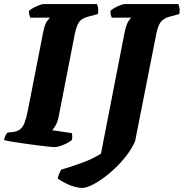

<svg xmlns="http://www.w3.org/2000/svg" viewBox="-31 -724 904 945"><path d="M236 0Q229 0 204.5 -2.5Q180 -5 147 -9.5Q114 -14 81 -18.5Q48 -23 22.5 -27.5Q-3 -32 -11 -35Q-9 -46 -4 -56.5Q1 -67 5 -71L37 -75Q56 -78 69 -88.5Q82 -99 90.5 -121.5Q99 -144 106 -180L180 -558Q189 -605 201 -620.5Q213 -636 215 -637H118Q116 -641 113.5 -650.5Q111 -660 112 -671Q119 -678 133.5 -685.5Q148 -693 162 -698.5Q176 -704 182 -704H446Q449 -699 451.5 -686.5Q454 -674 451 -655L403 -642Q371 -634 358 -615Q345 -596 337 -556L258 -151Q253 -125 243 -107.5Q233 -90 226 -83L322 -69Q324 -65 324.5 -54Q325 -43 323 -35Q307 -22 281 -11Q255 0 236 0ZM373 201Q356 201 333.5 194.5Q311 188 290 177Q269 166 253 155Q256 140 261.5 128.5Q267 117 270 111Q329 94 380 74.5Q431 55 466 32L581 -558Q590 -604 601.5 -620Q613 -636 615 -637H519Q517 -642 514.5 -651Q512 -660 513 -671Q521 -679 535 -686.5Q549 -694 563 -699Q577 -704 583 -704H847Q849 -698 852 -686.5Q855 -675 852 -655L804 -642Q774 -634 760 -615.5Q746 -597 738 -556L634 -29Q615 14 581 55Q547 96 507.5 129Q468 162 432 181.5Q396 201 373 201Z"/></svg>

Font: Texturina 12pt Black
Style: Italic
Weight: 900
Italic angle: -11°
Designer: Guillermo Torres Carreño
Foundry: Omnibus-Type
Version: Version 1.002